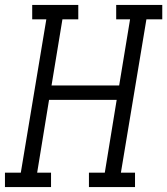

<svg xmlns="http://www.w3.org/2000/svg" viewBox="-33 -755 675 775"><path d="M-13 0V-58H51L154 -677H97V-735H283V-677H219L175 -410H448L492 -677H436V-735H622V-677H558L455 -58H512V0H326V-58H390L438 -352H165L117 -58H173V0Z"/></svg>

Font: Iosevka Curly Slab LtEx
Style: Italic
Weight: 300
Width: 7
Italic angle: -9°
Monospace: yes
Designer: Belleve Invis
Foundry: Belleve Invis
Version: Version 11.1.0; ttfautohint (v1.8.3)